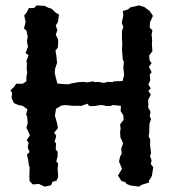

<svg xmlns="http://www.w3.org/2000/svg" viewBox="-20 -689 635 713"><path d="M124 -6 102 -4 90 -16 89 -34 90 -68 87 -76 84 -99 80 -115 90 -124 83 -141 86 -160 79 -168 91 -186 82 -207 78 -214 83 -232 81 -254 77 -265 82 -283 64 -296 48 -299 32 -306 23 -325 25 -344 19 -354 32 -366 40 -378H64L78 -387V-403L81 -420L79 -433L80 -454L78 -462L86 -484L75 -492L84 -516L82 -524L80 -537L83 -553L78 -576L69 -583L75 -607L70 -632L80 -644L87 -659H106L116 -669L146 -667L160 -660L171 -657L188 -641L199 -635L195 -607L187 -594L193 -577L187 -560L196 -542V-532L195 -513L186 -501L189 -484L192 -456L185 -435L183 -420L186 -406L193 -379L211 -377L234 -376L244 -379L255 -381L273 -384L290 -385L304 -383L325 -387L332 -384L345 -385L366 -381L380 -385L398 -384L403 -387L435 -388L441 -410L439 -429L438 -438L440 -460L436 -468L435 -482L433 -504L434 -526L433 -548V-564V-573L438 -590L432 -603L438 -632L436 -648L455 -654L465 -662L497 -669L518 -662L521 -659L536 -648L548 -630L537 -606L536 -586L546 -577L543 -561L545 -540L544 -524L546 -499L534 -483L535 -466L543 -454L533 -441L543 -421L536 -412L538 -391L531 -375L540 -361L531 -352L540 -337L530 -318L531 -299L530 -290L539 -274L536 -257L541 -247L535 -229L534 -195L532 -183L538 -170L537 -152L539 -138L541 -120L537 -109L543 -94L540 -80L549 -68L544 -35L533 -18V-11L507 -3L496 4L465 0L450 -6L446 -12L431 -17L418 -37L433 -62L427 -77L422 -89L426 -108L432 -118L430 -137L437 -156L433 -167L427 -179L426 -201L428 -210L426 -227L439 -244L438 -261L428 -276L429 -296L400 -299L389 -295L371 -296L365 -298L354 -299L329 -295H312L304 -304L280 -295L279 -296H254L240 -297L223 -299L208 -297L188 -285L184 -259L192 -231L195 -213L181 -196L189 -185L183 -163L188 -157L187 -133L194 -126V-108L189 -90L196 -81L194 -63L196 -31L190 -18L175 -14L170 -1L146 4Z"/></svg>

Font: Winky Rough
Style: Regular
Weight: 400
Designer: Simon Atzbach
Foundry: typofactur
Version: Version 1.206